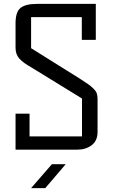

<svg xmlns="http://www.w3.org/2000/svg" viewBox="-20 -770 582 988"><path d="M247 75 140 198H213L318 75ZM140 -522 388 -367Q398 -360 417.5 -347.5Q437 -335 445 -328.5Q453 -322 463.5 -311.5Q474 -301 478 -289Q482 -277 482 -261V-91Q482 -46 452 -23Q422 0 379 0H60V-185H132V-68H402V-263L140 -424Q100 -446 80 -468Q60 -490 60 -524V-650Q60 -709 86 -729.5Q112 -750 171 -750H473V-565H401V-682H140Z"/></svg>

Font: Kelly Slab
Style: Regular
Weight: 400
Designer: Denis Masharov
Foundry: Denis Masharov
Version: Version 1.001